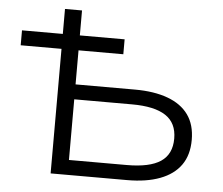

<svg xmlns="http://www.w3.org/2000/svg" viewBox="-51 -762 953 820"><g transform="rotate(5 425.5 -352.5)"><path d="M195 0V-534H20V-598H195V-705H268V-598H460V-534H268V-388H523Q605 -388 663.5 -366.5Q722 -345 752.5 -302.5Q783 -260 783 -195Q783 -130 752.5 -87Q722 -44 663.5 -22Q605 0 523 0ZM268 -64H516Q614 -64 661 -95.5Q708 -127 708 -194Q708 -261 660 -292.5Q612 -324 516 -324H268Z"/></g></svg>

Font: Nunito Sans 7pt SemiExpanded Light
Style: Regular
Weight: 300
Width: 6
Designer: Vernon Adams
Foundry: Vernon Adams
Version: Version 3.101;gftools[0.9.27]